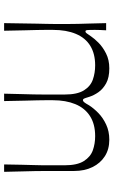

<svg xmlns="http://www.w3.org/2000/svg" viewBox="166 -704 538 909"><g transform="rotate(90 434.5 -249.0)"><path d="M89 0Q90 -55 90.5 -92.5Q91 -130 91.5 -155.5Q92 -181 92.5 -199Q93 -217 93 -233Q93 -249 93 -269Q93 -293 93 -311.5Q93 -330 92.5 -351Q92 -372 91 -403Q90 -434 89 -483H123Q122 -468 121.5 -454Q121 -440 121 -430Q121 -402 122 -393.5Q123 -385 128 -385Q133 -385 137 -390.5Q141 -396 152 -412Q162 -427 182 -447Q202 -467 232.5 -482.5Q263 -498 303 -498Q347 -498 374 -483Q401 -468 416 -446.5Q431 -425 438 -403Q444 -383 446.5 -378Q449 -373 454 -373Q458 -373 463 -378.5Q468 -384 478 -402Q492 -424 514.5 -446Q537 -468 569 -483Q601 -498 641 -498Q686 -498 719 -477Q752 -456 770.5 -418.5Q789 -381 789 -331Q789 -287 789 -255.5Q789 -224 789 -198Q789 -172 789.5 -145.5Q790 -119 791 -84.5Q792 -50 793 0H758Q759 -49 759.5 -82Q760 -115 761 -139.5Q762 -164 762 -185Q762 -206 762 -230Q762 -254 762 -287Q762 -346 742 -377.5Q722 -409 691 -420Q660 -431 624 -431Q567 -431 529 -406.5Q491 -382 472.5 -337Q454 -292 454 -231Q454 -211 454 -195Q454 -179 454.5 -157Q455 -135 456 -98.5Q457 -62 458 0H423Q424 -49 425 -82.5Q426 -116 426.5 -140Q427 -164 427 -185.5Q427 -207 427 -230.5Q427 -254 427 -287Q427 -346 407.5 -377.5Q388 -409 356.5 -420Q325 -431 289 -431Q234 -431 196.5 -408Q159 -385 140 -340Q121 -295 121 -231Q121 -210 121 -194Q121 -178 121.5 -156Q122 -134 123 -97.5Q124 -61 125 0Z"/></g></svg>

Font: Ojuju
Style: Regular
Weight: 400
Designer: Chisaokwu Joboson, Mirko Velimirovic
Foundry: Udi Foundry
Version: Version 1.000